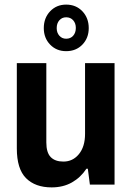

<svg xmlns="http://www.w3.org/2000/svg" viewBox="-20 -801 574 833"><path d="M267 -579Q225 -579 197.5 -607.5Q170 -636 170 -679Q170 -723 197.5 -752Q225 -781 267 -781Q310 -781 337.5 -752Q365 -723 365 -679Q365 -636 337.5 -607.5Q310 -579 267 -579ZM267 -633Q286 -633 297.5 -646Q309 -659 309 -680Q309 -700 297.5 -713Q286 -726 267 -726Q249 -726 237.5 -713Q226 -700 226 -679Q226 -659 237.5 -646Q249 -633 267 -633ZM204 12Q133 12 93 -28Q53 -68 53 -157V-527H181V-183Q181 -139 200 -119.5Q219 -100 255 -100Q296 -100 322.5 -132.5Q349 -165 349 -220V-527H477V0H370L361 -69H355Q330 -31 292 -9.5Q254 12 204 12Z"/></svg>

Font: Archivo SemiCondensed
Style: Bold
Weight: 680
Width: 4
Designer: Hector Gatti
Foundry: Omnibus-Type
Version: Version 2.001; ttfautohint (v1.8.3)